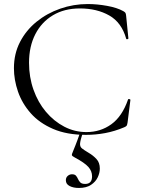

<svg xmlns="http://www.w3.org/2000/svg" viewBox="-20 -656 709 951"><path d="M414.6 -636Q460.6 -636 510.3 -627Q560 -618 590.4 -601Q598.6 -596.4 601.2 -592.3Q603.8 -588.2 604.8 -577.2L616 -465.4Q616 -463.2 611.1 -461.8Q606.2 -460.4 605 -464.4Q582.4 -544.6 521.1 -579.4Q459.8 -614.2 375.6 -614.2Q299 -614.2 242.5 -580.6Q186 -547 154.9 -486.5Q123.8 -426 123.8 -345.2Q123.8 -273.8 146 -211.3Q168.2 -148.8 207.6 -102.1Q247 -55.4 298.4 -28.6Q349.8 -1.8 408.2 -1.8Q477.8 -1.8 531.5 -40.6Q585.2 -79.4 614 -162.6Q615.2 -166.6 620.6 -165.2Q626 -163.8 626 -161.6L611.8 -48.8Q609.8 -36.8 607.3 -33.3Q604.8 -29.8 595.8 -25.8Q548.2 -5.6 500.9 3.2Q453.6 12 406.4 12Q311 12 242.8 -17.5Q174.6 -47 131.9 -95.5Q89.2 -144 69.1 -202.3Q49 -260.6 49 -318.2Q49 -389.8 79.1 -448Q109.2 -506.2 160.9 -548.2Q212.6 -590.2 278.3 -613.1Q344 -636 414.6 -636ZM389.8 2Q378.4 37.4 376.7 53.8Q375 70.2 385.7 78.8Q396.4 87.4 420.2 101.6Q441.2 113.8 457.8 131.7Q474.4 149.6 474.4 178.8Q474.4 200.4 464 222.4Q453.6 244.4 430.7 259.7Q407.8 275 370.8 275Q343.6 275 324.9 265.5Q306.2 256 306.2 236.6Q306.2 223.4 315.4 215.3Q324.6 207.2 336.6 207.2Q350.4 207.2 356.4 214.3Q362.4 221.4 366.6 231.1Q370.8 240.8 378.1 247.9Q385.4 255 402 255Q436 255 436 217.4Q436 191.4 417.6 170.8Q399.2 150.2 350.6 124.2Q337.2 117.2 336.1 112.8Q335 108.4 341.6 93.8Q349.2 75.4 353.4 64.4Q357.6 53.4 362.7 40.2Q367.8 27 376.8 1Z"/></svg>

Font: Cormorant Light
Style: Regular
Weight: 300
Designer: Christian Thalmann (Catharsis Fonts)
Foundry: Catharsis Fonts
Version: Version 4.000